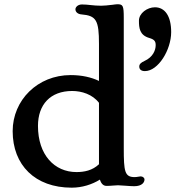

<svg xmlns="http://www.w3.org/2000/svg" viewBox="-20 -867 861 896"><path d="M39.1 -254.9C39.1 -96.7 143.6 8.8 314.5 8.8C363.3 8.8 409.2 -5.9 446.3 -28.8C452.6 -8.3 463.4 0.5 477.1 0.5C499.5 0.5 515.6 -2.4 530.8 -2.4C545.4 -2.4 585.4 2 606 2C644 2 654.3 -17.1 654.3 -29.3C654.3 -37.1 646.5 -43.9 636.2 -43.9C631.3 -43.9 619.6 -40.5 608.4 -40.5C562 -40.5 557.6 -66.4 557.6 -175.3V-783.7C557.6 -841.8 553.7 -847.2 526.9 -847.2C519 -847.2 512.2 -845.2 505.4 -844.7L496.1 -843.8C483.4 -842.3 467.8 -840.3 451.7 -840.3C414.6 -840.3 392.1 -846.2 362.8 -846.2C341.8 -846.2 332 -832.5 332 -823.7C332 -809.6 345.2 -800.8 359.9 -799.8C429.2 -793.9 441.9 -772.9 441.9 -661.6V-489.3C406.2 -506.3 362.3 -516.6 309.6 -516.6C155.3 -516.6 39.1 -399.4 39.1 -254.9ZM157.2 -279.3C157.2 -378.9 214.8 -442.4 316.9 -442.4C361.3 -442.4 411.6 -426.8 441.9 -387.2V-100.6C411.1 -71.3 373 -64 336.9 -64C233.9 -64 157.2 -144.5 157.2 -279.3ZM656.2 -535.2C718.3 -535.2 778.8 -634.3 778.8 -717.3C778.8 -792 749.5 -833 703.1 -833C667 -833 628.4 -805.2 628.4 -770.5C628.4 -736.8 631.3 -703.1 676.3 -689.9C701.7 -682.6 706.5 -673.3 706.5 -656.2C706.5 -633.3 694.3 -600.6 654.3 -582.5C636.7 -574.7 629.9 -566.9 629.9 -556.6C629.9 -543 639.2 -535.2 656.2 -535.2Z"/></svg>

Font: Stoke
Style: Regular
Weight: 400
Designer: Nicole Fally
Foundry: Nicole Fally
Version: Version 1.002